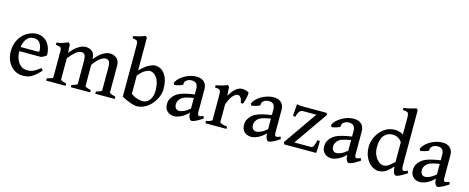

<svg xmlns="http://www.w3.org/2000/svg" viewBox="-38 -1424 5144 2105"><g transform="rotate(15 2534.0 -371.5)"><path d="M432.6 -271Q423.8 -260.7 406.7 -251.2Q389.6 -241.7 374 -235.8H88.9L89.8 -283.2H321.8Q333 -283.2 336.7 -286.9Q340.3 -290.5 340.3 -300.8Q340.3 -318.8 332.8 -345.9Q325.2 -373 304.7 -394Q284.2 -415 244.6 -415Q188 -415 157 -366.2Q126 -317.4 126 -241.7Q126 -190.9 142.1 -148.4Q158.2 -106 189 -80.6Q219.7 -55.2 263.2 -55.2Q283.7 -55.2 303 -59.1Q322.3 -63 347.2 -76.7Q372.1 -90.3 409.2 -119.1Q415.5 -115.7 421.6 -107.4Q427.7 -99.1 429.7 -95.2Q385.7 -48.3 354 -24.7Q322.3 -1 293.5 6.8Q264.6 14.6 229.5 14.6Q177.7 14.6 133.8 -13.7Q89.8 -42 63.2 -93.3Q36.6 -144.5 36.6 -213.4Q36.6 -279.3 64.2 -335.9Q91.8 -392.6 142.1 -427.7Q165 -443.8 197.5 -456.3Q230 -468.8 259.8 -468.8Q307.6 -468.8 340.6 -450.9Q373.5 -433.1 394 -403.8Q414.6 -374.5 423.6 -339.6Q432.6 -304.7 432.6 -271Z M1052.2 0V-25.9Q1087.4 -35.2 1101.8 -42.2Q1116.2 -49.3 1116.2 -55.7V-304.2Q1116.2 -364.3 1103.5 -383.1Q1090.8 -401.9 1062.5 -401.9Q1033.7 -401.9 998 -373.5Q962.4 -345.2 927.2 -294.4V-55.7Q927.2 -49.3 941.2 -42.5Q955.1 -35.6 993.7 -25.9V0H774.9V-25.9Q810.1 -35.2 824.7 -42.2Q839.4 -49.3 839.4 -55.7V-304.2Q839.4 -364.3 827.4 -383.1Q815.4 -401.9 786.6 -401.9Q757.3 -401.9 723.4 -373.8Q689.5 -345.7 649.9 -294.4V-55.7Q649.9 -39.6 715.8 -25.9V0H495.1V-25.9Q527.3 -34.2 544.7 -41Q562 -47.9 562 -55.7V-343.8Q562 -369.6 558.3 -381.6Q554.7 -393.6 540.5 -398.2Q526.4 -402.8 495.1 -406.7V-431.2Q536.6 -437 565.9 -446.5Q595.2 -456.1 624.5 -468.8L642.6 -450.7L647.9 -356Q695.3 -415 738.8 -441.9Q782.2 -468.8 817.4 -468.8Q863.8 -468.8 893.1 -445.1Q922.4 -421.4 924.3 -367.7L924.8 -358.4Q970.2 -415 1013.9 -441.9Q1057.6 -468.8 1093.3 -468.8Q1139.6 -468.8 1171.9 -441.9Q1204.1 -415 1204.1 -356V-55.7Q1204.1 -49.3 1219.2 -42.5Q1234.4 -35.6 1272.9 -25.9V0Z M1762.2 -242.7Q1762.2 -200.2 1743.9 -155Q1725.6 -109.9 1692.9 -71.5Q1660.2 -33.2 1616 -9.3Q1571.8 14.6 1520 14.6Q1498.5 14.6 1451.7 -2Q1404.8 -18.6 1352.1 -46.9V-627.9Q1352.1 -656.7 1347.7 -669.4Q1343.3 -682.1 1329.8 -686.3Q1316.4 -690.4 1290 -693.4V-717.8Q1326.2 -725.1 1358.2 -733.4Q1390.1 -741.7 1420.9 -756.8Q1431.2 -748 1439.9 -739.3V-367.2Q1488.8 -420.4 1534.7 -444.6Q1580.6 -468.8 1608.4 -468.8Q1676.8 -468.8 1719.5 -408.2Q1762.2 -347.7 1762.2 -242.7ZM1682.1 -200.7Q1682.1 -297.9 1647 -347.4Q1611.8 -397 1565.4 -397Q1548.3 -397 1513.7 -378.2Q1479 -359.4 1439.9 -309.1V-101.6Q1479 -75.2 1515.4 -65.2Q1551.8 -55.2 1567.9 -55.2Q1605.5 -55.2 1631.1 -75.7Q1656.7 -96.2 1669.4 -129.6Q1682.1 -163.1 1682.1 -200.7Z M2270.5 -44.9Q2229 -16.6 2196.5 -1Q2164.1 14.6 2148.9 14.6Q2130.9 14.6 2119.4 -11Q2107.9 -36.6 2107.9 -80.1V-340.3Q2107.9 -372.6 2092 -394.3Q2076.2 -416 2032.2 -415Q2003.4 -414.6 1979.5 -397Q1955.6 -379.4 1958.5 -350.1Q1959 -345.2 1946.5 -339.4Q1934.1 -333.5 1916.3 -328.1Q1898.4 -322.8 1882.6 -319.8Q1866.7 -316.9 1860.8 -318.4L1853 -339.8Q1868.2 -374.5 1904.1 -403.8Q1939.9 -433.1 1986.1 -450.9Q2032.2 -468.8 2078.1 -468.8Q2135.7 -468.8 2165.8 -438.7Q2195.8 -408.7 2195.8 -358.9V-96.7Q2195.8 -58.6 2215.3 -58.6Q2222.2 -58.6 2232.4 -61.3Q2242.7 -64 2262.2 -71.8ZM2112.8 -235.8Q2061.5 -227.5 2032.7 -219.7Q2003.9 -211.9 1988.8 -203.1Q1973.6 -194.3 1963.4 -184.1Q1950.7 -170.9 1942.9 -154.8Q1935.1 -138.7 1935.1 -116.7Q1935.1 -92.3 1944.1 -79.1Q1953.1 -65.9 1965.1 -61Q1977.1 -56.2 1985.4 -56.2Q2011.7 -56.2 2043 -70.6Q2074.2 -85 2112.8 -119.1L2116.7 -76.7Q2070.8 -27.3 2025.4 -6.3Q1980 14.6 1946.8 14.6Q1921.9 14.6 1897.5 3.4Q1873 -7.8 1856.7 -31.7Q1840.3 -55.7 1840.3 -93.3Q1840.3 -129.4 1853 -153.6Q1865.7 -177.7 1883.8 -195.8Q1899.4 -211.9 1922.9 -225.8Q1946.3 -239.7 1990.5 -252.2Q2034.7 -264.6 2112.8 -276.4Z M2669.4 -449.7Q2673.8 -446.8 2673.1 -430.7Q2672.4 -414.6 2667.7 -392.3Q2663.1 -370.1 2657 -348.9Q2650.9 -327.6 2645 -314.5H2619.1Q2613.8 -354 2599.4 -373.5Q2585 -393.1 2564.9 -393.1Q2543.9 -393.1 2513.2 -362.1Q2482.4 -331.1 2457 -254.4V-55.7Q2457 -48.3 2476.1 -40.5Q2495.1 -32.7 2541 -25.9V0H2302.2V-25.9Q2369.1 -41 2369.1 -55.7V-331.5Q2369.1 -363.8 2365.7 -376.5Q2362.3 -389.2 2357.9 -393.6Q2351.6 -399.9 2340.3 -402.6Q2329.1 -405.3 2302.2 -406.7V-431.2Q2340.8 -438.5 2371.3 -446.8Q2401.9 -455.1 2431.6 -468.8L2449.7 -450.7L2456.1 -353Q2482.4 -401.9 2518.8 -435.3Q2555.2 -468.8 2597.2 -468.8Q2613.8 -468.8 2632.8 -464.4Q2651.9 -460 2669.4 -449.7Z M3145.5 -44.9Q3104 -16.6 3071.5 -1Q3039.1 14.6 3023.9 14.6Q3005.9 14.6 2994.4 -11Q2982.9 -36.6 2982.9 -80.1V-340.3Q2982.9 -372.6 2967 -394.3Q2951.2 -416 2907.2 -415Q2878.4 -414.6 2854.5 -397Q2830.6 -379.4 2833.5 -350.1Q2834 -345.2 2821.5 -339.4Q2809.1 -333.5 2791.3 -328.1Q2773.4 -322.8 2757.6 -319.8Q2741.7 -316.9 2735.8 -318.4L2728 -339.8Q2743.2 -374.5 2779.1 -403.8Q2814.9 -433.1 2861.1 -450.9Q2907.2 -468.8 2953.1 -468.8Q3010.7 -468.8 3040.8 -438.7Q3070.8 -408.7 3070.8 -358.9V-96.7Q3070.8 -58.6 3090.3 -58.6Q3097.2 -58.6 3107.4 -61.3Q3117.7 -64 3137.2 -71.8ZM2987.8 -235.8Q2936.5 -227.5 2907.7 -219.7Q2878.9 -211.9 2863.8 -203.1Q2848.6 -194.3 2838.4 -184.1Q2825.7 -170.9 2817.9 -154.8Q2810.1 -138.7 2810.1 -116.7Q2810.1 -92.3 2819.1 -79.1Q2828.1 -65.9 2840.1 -61Q2852.1 -56.2 2860.4 -56.2Q2886.7 -56.2 2918 -70.6Q2949.2 -85 2987.8 -119.1L2991.7 -76.7Q2945.8 -27.3 2900.4 -6.3Q2855 14.6 2821.8 14.6Q2796.9 14.6 2772.5 3.4Q2748 -7.8 2731.7 -31.7Q2715.3 -55.7 2715.3 -93.3Q2715.3 -129.4 2728 -153.6Q2740.7 -177.7 2758.8 -195.8Q2774.4 -211.9 2797.9 -225.8Q2821.3 -239.7 2865.5 -252.2Q2909.7 -264.6 2987.8 -276.4Z M3564.9 -134.8Q3564.9 -114.3 3564.2 -86.9Q3563.5 -59.6 3562.3 -35.6Q3561 -11.7 3559.1 0H3198.7L3186 -22L3452.6 -405.3H3297.9Q3280.3 -405.3 3263.4 -387.7Q3246.6 -370.1 3235.8 -322.3L3208.5 -329.6L3218.3 -461.9Q3239.7 -456.1 3256.3 -455.1Q3272.9 -454.1 3304.2 -454.1H3555.7L3566.4 -433.1L3298.3 -48.8H3491.7Q3505.9 -48.8 3516.1 -71.3Q3526.4 -93.8 3538.1 -140.6Z M4055.7 -44.9Q4014.2 -16.6 3981.7 -1Q3949.2 14.6 3934.1 14.6Q3916 14.6 3904.5 -11Q3893.1 -36.6 3893.1 -80.1V-340.3Q3893.1 -372.6 3877.2 -394.3Q3861.3 -416 3817.4 -415Q3788.6 -414.6 3764.6 -397Q3740.7 -379.4 3743.7 -350.1Q3744.1 -345.2 3731.7 -339.4Q3719.2 -333.5 3701.4 -328.1Q3683.6 -322.8 3667.7 -319.8Q3651.9 -316.9 3646 -318.4L3638.2 -339.8Q3653.3 -374.5 3689.2 -403.8Q3725.1 -433.1 3771.2 -450.9Q3817.4 -468.8 3863.3 -468.8Q3920.9 -468.8 3950.9 -438.7Q3981 -408.7 3981 -358.9V-96.7Q3981 -58.6 4000.5 -58.6Q4007.3 -58.6 4017.6 -61.3Q4027.8 -64 4047.4 -71.8ZM3897.9 -235.8Q3846.7 -227.5 3817.9 -219.7Q3789.1 -211.9 3773.9 -203.1Q3758.8 -194.3 3748.5 -184.1Q3735.8 -170.9 3728 -154.8Q3720.2 -138.7 3720.2 -116.7Q3720.2 -92.3 3729.2 -79.1Q3738.3 -65.9 3750.2 -61Q3762.2 -56.2 3770.5 -56.2Q3796.9 -56.2 3828.1 -70.6Q3859.4 -85 3897.9 -119.1L3901.9 -76.7Q3856 -27.3 3810.5 -6.3Q3765.1 14.6 3731.9 14.6Q3707 14.6 3682.6 3.4Q3658.2 -7.8 3641.8 -31.7Q3625.5 -55.7 3625.5 -93.3Q3625.5 -129.4 3638.2 -153.6Q3650.9 -177.7 3668.9 -195.8Q3684.6 -211.9 3708 -225.8Q3731.4 -239.7 3775.6 -252.2Q3819.8 -264.6 3897.9 -276.4Z M4589.4 -45.9Q4498.5 14.6 4468.8 14.6Q4447.8 14.6 4436.5 -21Q4425.3 -56.6 4425.3 -137.7V-617.2Q4425.3 -653.3 4421.9 -670.2Q4418.5 -687 4404.1 -692.9Q4389.6 -698.7 4356 -701.2V-725.1Q4400.4 -730.5 4436 -739.5Q4471.7 -748.5 4497.1 -756.8L4513.2 -741.2V-131.3Q4513.2 -97.2 4516.1 -82.3Q4519 -67.4 4524.4 -61.5Q4528.8 -56.6 4540.5 -58.6Q4552.2 -60.5 4580.6 -71.8ZM4461.4 -119.6Q4426.3 -76.7 4396.7 -46.6Q4367.2 -16.6 4336.7 -1Q4306.2 14.6 4267.1 14.6Q4228.5 14.6 4189.5 -12.9Q4150.4 -40.5 4124.3 -92.5Q4098.1 -144.5 4098.1 -216.8Q4098.1 -261.2 4115 -305.7Q4131.8 -350.1 4162.8 -387.2Q4193.8 -424.3 4236.3 -446.5Q4278.8 -468.8 4330.6 -468.8Q4359.9 -468.8 4389.6 -458.7Q4419.4 -448.7 4457.5 -411.6Q4457.5 -382.3 4450.9 -369.1Q4444.3 -356 4428.7 -346.7Q4412.6 -377.4 4383.3 -394.5Q4354 -411.6 4317.9 -411.6Q4260.3 -411.6 4223.1 -368.2Q4186 -324.7 4186 -235.8Q4186 -181.6 4205.1 -141.8Q4224.1 -102.1 4252 -80.3Q4279.8 -58.6 4306.6 -58.6Q4342.3 -58.6 4375 -85.4Q4407.7 -112.3 4442.4 -145Q4448.2 -142.1 4453.9 -132.8Q4459.5 -123.5 4461.4 -119.6Z M5062 -44.9Q5020.5 -16.6 4988 -1Q4955.6 14.6 4940.4 14.6Q4922.4 14.6 4910.9 -11Q4899.4 -36.6 4899.4 -80.1V-340.3Q4899.4 -372.6 4883.5 -394.3Q4867.7 -416 4823.7 -415Q4794.9 -414.6 4771 -397Q4747.1 -379.4 4750 -350.1Q4750.5 -345.2 4738 -339.4Q4725.6 -333.5 4707.8 -328.1Q4689.9 -322.8 4674.1 -319.8Q4658.2 -316.9 4652.3 -318.4L4644.5 -339.8Q4659.7 -374.5 4695.6 -403.8Q4731.4 -433.1 4777.6 -450.9Q4823.7 -468.8 4869.6 -468.8Q4927.2 -468.8 4957.3 -438.7Q4987.3 -408.7 4987.3 -358.9V-96.7Q4987.3 -58.6 5006.8 -58.6Q5013.7 -58.6 5023.9 -61.3Q5034.2 -64 5053.7 -71.8ZM4904.3 -235.8Q4853 -227.5 4824.2 -219.7Q4795.4 -211.9 4780.3 -203.1Q4765.1 -194.3 4754.9 -184.1Q4742.2 -170.9 4734.4 -154.8Q4726.6 -138.7 4726.6 -116.7Q4726.6 -92.3 4735.6 -79.1Q4744.6 -65.9 4756.6 -61Q4768.6 -56.2 4776.9 -56.2Q4803.2 -56.2 4834.5 -70.6Q4865.7 -85 4904.3 -119.1L4908.2 -76.7Q4862.3 -27.3 4816.9 -6.3Q4771.5 14.6 4738.3 14.6Q4713.4 14.6 4689 3.4Q4664.6 -7.8 4648.2 -31.7Q4631.8 -55.7 4631.8 -93.3Q4631.8 -129.4 4644.5 -153.6Q4657.2 -177.7 4675.3 -195.8Q4690.9 -211.9 4714.4 -225.8Q4737.8 -239.7 4782 -252.2Q4826.2 -264.6 4904.3 -276.4Z"/></g></svg>

Font: Gentium Book Plus
Style: Regular
Weight: 400
Designer: Victor Gaultney, Annie Olsen, Iska Routamaa, Becca Hirsbrunner
Foundry: SIL International
Version: Version 6.101